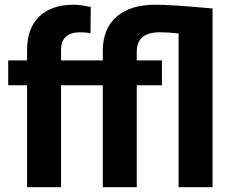

<svg xmlns="http://www.w3.org/2000/svg" viewBox="-20 -780 968 800"><path d="M92.8 0V-424.8H14.2V-528.3H92.8V-573.2Q92.8 -662.1 143.8 -711.2Q194.8 -760.3 286.6 -760.3Q315.9 -760.3 358.4 -750.5L356.9 -641.1Q339.4 -645.5 314 -645.5Q234.4 -645.5 234.4 -570.8V-528.3H408.2V-567.9Q408.7 -661.1 466.1 -710.7Q523.4 -760.3 626.5 -760.3Q696.8 -760.3 865.7 -744.6V0H724.1V-640.6Q682.1 -645.5 645.5 -645.5Q549.8 -645.5 549.8 -564V-528.3H654.8V-424.8H549.8V0H408.2V-424.8H234.4V0Z"/></svg>

Font: Robotiche
Style: Bold
Weight: 700
Designer: Google
Version: Version 2.001150; 2014